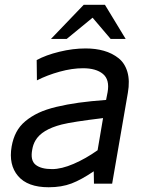

<svg xmlns="http://www.w3.org/2000/svg" viewBox="-20 -770 619 805"><path d="M368.2 -695.8 259.8 -606.9H193.8L331.1 -750H419.9L506.8 -606.9H443.8ZM338.9 -566.9Q380.9 -566.9 415.3 -557.1Q449.7 -547.4 476.6 -526.4Q503.4 -505.4 514.2 -468.3Q524.9 -431.2 516.1 -380.9L450.2 0H374L373 -51.8Q321.3 -16.6 279.8 -0.7Q238.3 15.1 184.1 15.1Q95.7 15.1 55.7 -32Q15.6 -79.1 28.8 -155.8Q34.7 -189.5 48.6 -215.8Q62.5 -242.2 86.7 -262.2Q110.8 -282.2 141.8 -296.9Q172.9 -311.5 216.8 -322Q260.7 -332.5 310.3 -339.4Q359.9 -346.2 424.8 -351.1L431.2 -383.8Q440.4 -436 411.6 -460Q382.8 -483.9 328.1 -483.9Q282.2 -483.9 230.2 -469.5Q178.2 -455.1 134.8 -433.1L133.8 -518.1Q171.9 -539.1 228.8 -553Q285.6 -566.9 338.9 -566.9ZM115.2 -143.1Q106.4 -97.7 129.2 -79.3Q151.9 -61 198.2 -61Q237.8 -61 288.8 -83Q339.8 -105 389.2 -140.1L412.1 -274.9Q283.2 -259.3 238.8 -248Q154.8 -226.6 128.4 -180.7Q118.7 -164.1 115.2 -143.1Z"/></svg>

Font: Stilu
Style: Italic
Weight: 400
Italic angle: -10°
Designer: Genilson Lima Santos
Foundry: Genilson Lima Santos
Version: Version 1.200;PS 001.200;hotconv 1.0.88;makeotf.lib2.5.64775